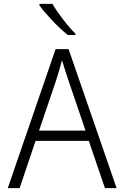

<svg xmlns="http://www.w3.org/2000/svg" viewBox="-20 -968 640 988"><path d="M368 -788V-795Q340 -822 303.5 -869.5Q267 -917 250 -948H183V-940Q206 -908 248.5 -863Q291 -818 329 -788ZM269 -555Q285 -606 299 -658Q306 -636 315 -607Q324 -578 332 -555L420 -296H181ZM520 0H580L333 -715H266L20 0H81L163 -243H437Z"/></svg>

Font: Noto Sans Mono UI Light
Style: Regular
Weight: 300
Designer: Monotype Design team
Foundry: Monotype Imaging Inc.
Version: 1.000